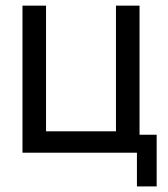

<svg xmlns="http://www.w3.org/2000/svg" viewBox="-20 -544 598 684"><path d="M60.1 0V-523.9H144V-76.2H393.1V-523.9H477.1V-64H538.1V120.1H467.8V0Z"/></svg>

Font: Miedinger*
Style: Book
Weight: 400
Version: Version 001.000